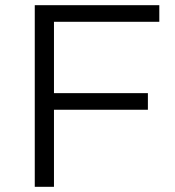

<svg xmlns="http://www.w3.org/2000/svg" viewBox="-20 -720 673 740"><path d="M594 -636V-700H114V0H188V-297H550V-361H188V-636Z"/></svg>

Font: Montserrat Lite
Style: Regular
Weight: 400
Designer: Julieta Ulanovsky
Foundry: Julieta Ulanovsky
Version: Version 7.200;PS 007.200;hotconv 1.0.88;makeotf.lib2.5.64775